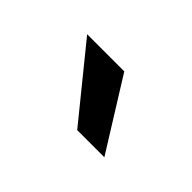

<svg xmlns="http://www.w3.org/2000/svg" viewBox="-35 -934 395 395"><g transform="rotate(45 162.0 -737.0)"><path d="M264 -660H185L60 -814H168Z"/></g></svg>

Font: Farro Light
Style: Regular
Weight: 300
Designer: Aceler Chua
Foundry: Grayscale Limited
Version: Version 1.101